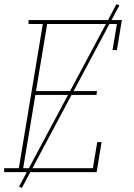

<svg xmlns="http://www.w3.org/2000/svg" viewBox="-30 -832 650 928"><path d="M-10 0V-19H61L177 -716H108V-735H559L535 -590H514L535 -716H198L144 -392H439L436 -373H141L82 -19H419L440 -145H461L437 0ZM76 76 62 70 533 -812 547 -806Z"/></svg>

Font: Iosevka Curly Slab ThEx
Style: Italic
Weight: 100
Width: 7
Italic angle: -9°
Monospace: yes
Designer: Belleve Invis
Foundry: Belleve Invis
Version: Version 11.1.0; ttfautohint (v1.8.3)